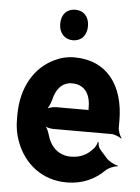

<svg xmlns="http://www.w3.org/2000/svg" viewBox="-54 -788 612 840"><g transform="rotate(5 252.5 -368.0)"><path d="M258 -538C226 -538 197 -531 171 -518C87 -479 30 -390 30 -265V-246C30 -211 36 -178 48 -147C83 -55 162 10 270 10C339 10 394 -16 435 -57C447 -69 474 -80 486 -79L487 -83C474 -84 447 -98 436 -111L405 -146C398 -154 394 -169 395 -177L391 -178C390 -170 382 -153 374 -146C351 -120 320 -104 279 -104C224 -104 188 -140 174 -192C171 -206 160 -226 152 -233L151 -229C159 -223 178 -218 192 -218H447C461 -218 483 -209 491 -202L493 -204C486 -212 477 -234 477 -248V-278C477 -434 400 -538 258 -538ZM338 -326V-320C338 -317 338 -311 340 -310L342 -312C341 -314 335 -314 332 -314H196C182 -314 159 -308 151 -301L153 -297C161 -305 172 -328 176 -344C186 -389 211 -424 257 -424C309 -424 338 -387 338 -326ZM243 -612C280 -612 304 -638 304 -679C304 -720 280 -746 243 -746C206 -746 182 -721 182 -679C182 -639 207 -612 243 -612Z"/></g></svg>

Font: Asimov
Style: EdgeNar
Weight: 500
Designer: Google
Version: Version 2.000980: 2014